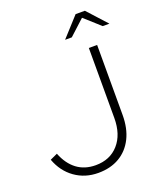

<svg xmlns="http://www.w3.org/2000/svg" viewBox="-165 -1017 946 1131"><g transform="rotate(-20 307.5 -451.5)"><path d="M254 11Q171 11 108 -34Q45 -79 16 -158L62 -179Q89 -110 137.5 -73.5Q186 -37 255 -37Q345 -37 398.5 -97.5Q452 -158 452 -261V-700H504V-261Q504 -177 473.5 -116Q443 -55 387 -22Q331 11 254 11ZM573 -793 475 -881 379 -793H337L447 -914H505L615 -793Z"/></g></svg>

Font: Red Hat Text Light
Style: Regular
Weight: 300
Designer: Pentagram, MCKL
Foundry: Pentagram, MCKL
Version: Version 1.023; ttfautohint (v1.8.3)